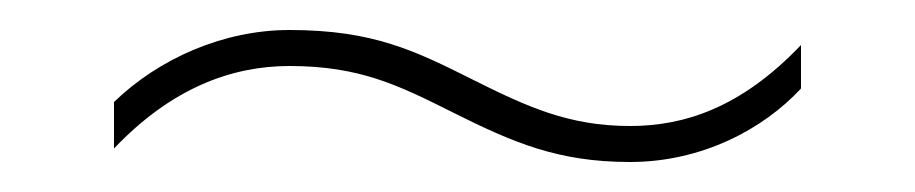

<svg xmlns="http://www.w3.org/2000/svg" viewBox="-20 -417 610 128"><path d="M282 -342C322 -322 352 -309 400 -309C448 -309 489 -331 514 -358V-387C474 -345 436 -333 400 -333C359 -333 331 -346 295 -364C257 -383 229 -397 173 -397C129 -397 86 -378 56 -349V-318C94 -358 134 -373 173 -373C220 -373 246 -360 282 -342Z"/></svg>

Font: Noto Sans Lao Thin
Style: Regular
Weight: 100
Designer: Monotype Design Team
Foundry: Monotype Imaging Inc.
Version: Version 2.003